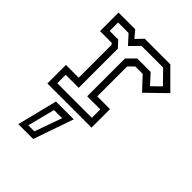

<svg xmlns="http://www.w3.org/2000/svg" viewBox="-229 -653 1032 1032"><g transform="rotate(45 287.0 -137.5)"><path d="M55 0V-141H152V-391.5L144.5 -399H56V-540H182.5L216.5 -500L255 -540H449.5L559 -430.5L450 -324.5L381 -398.5H324L293.5 -368V-140.5H390.5V0ZM91.5 -38.5H354.5V-102.5H255V-390L301.5 -436.5H403.5L455.5 -379.5L505 -428L434.5 -500.5H270L219 -448.5L171.5 -500.5H92V-436.5H157L190.5 -400V-102.5H91.5ZM99 265 156 36H291.5L212 265ZM141.5 231.5H187.5L243 76H181Z"/></g></svg>

Font: Tourney
Style: Regular
Weight: 400
Designer: Tyler Finck
Foundry: Etcetera Type Co
Version: Version 1.015